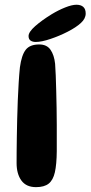

<svg xmlns="http://www.w3.org/2000/svg" viewBox="-20 -782 382 810"><path d="M132 7.5Q90.5 7.5 70.2 -20.5Q50 -48.5 50 -94Q50 -112.5 50.2 -141Q50.5 -169.5 51 -205Q51.5 -240.5 52.5 -279.5Q53.5 -318.5 55 -357.8Q56.5 -397 58.8 -433Q61 -469 64 -498Q71 -549.5 88.5 -572Q106 -594.5 145.5 -594.5Q177.5 -594.5 193 -572.2Q208.5 -550 212.5 -513Q214 -493 215.2 -463.2Q216.5 -433.5 217.2 -398.2Q218 -363 218.8 -326.2Q219.5 -289.5 219.5 -255Q219.5 -220.5 219.5 -191.8Q219.5 -163 219.5 -144.5Q219 -88.5 211.5 -55.2Q204 -22 185.2 -7.2Q166.5 7.5 132 7.5ZM130.5 -605Q117.5 -605 109 -610.8Q100.5 -616.5 100.5 -630Q100.5 -647 128.5 -671.8Q156.5 -696.5 198 -722Q226 -739 254.8 -750.5Q283.5 -762 302.5 -762Q321 -762 331.2 -753Q341.5 -744 341.5 -725Q341.5 -703.5 321.2 -685Q301 -666.5 266 -648.5Q231 -630.5 193.2 -617.8Q155.5 -605 130.5 -605Z"/></svg>

Font: Gluten Thin Medium
Style: Regular
Weight: 500
Version: Version 1.300